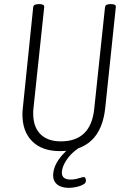

<svg xmlns="http://www.w3.org/2000/svg" viewBox="-20 -722 630 925"><path d="M268 6Q183 6 135.5 -41Q88 -88 88 -171Q88 -178 88.5 -186Q89 -194 90 -202L140 -688Q142 -702 164 -702H172Q194 -702 193 -688L141 -198Q140 -192 140 -185.5Q140 -179 140 -174Q140 -111 174.5 -76Q209 -41 273 -41Q418 -41 434 -198L486 -688Q488 -702 509 -702H517Q540 -702 538 -688L487 -202Q465 6 268 6ZM312 183Q275 183 255.5 167Q236 151 236 124Q236 85 264 45Q292 5 338 -25L358 -8Q322 16 300 49.5Q278 83 278 110Q278 143 320 143Q340 143 359 137Q378 131 384 131Q389 131 391.5 136.5Q394 142 394 149Q394 160 380 167.5Q366 175 347 179Q328 183 312 183Z"/></svg>

Font: Asap Condensed Condensed ExtraLight
Style: Italic
Weight: 200
Width: 3
Italic angle: -6°
Designer: Pablo Cosgaya
Foundry: Omnibus-Type
Version: Version 3.001; ttfautohint (v1.8.4.7-5d5b)